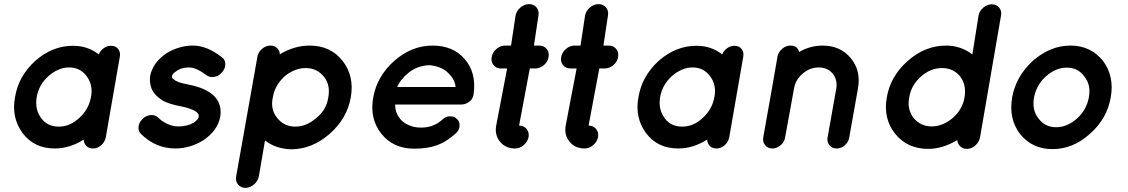

<svg xmlns="http://www.w3.org/2000/svg" viewBox="-20 -721 5471 931"><path d="M246 -1Q146 -1 90 -75Q34 -151 53 -250Q69 -351 151 -426Q234 -499 334 -499Q406 -499 459 -457Q466 -475 482.5 -487Q499 -499 518 -499Q541 -499 553 -483.5Q565 -468 561 -446L493 -55Q488 -32 470.5 -16.5Q453 -1 431 -1Q411 -1 399 -13Q387 -25 386 -44Q317 -1 246 -1ZM216 -353Q168 -310 158 -250Q148 -190 180 -148Q210 -107 265 -107Q319 -107 363 -148Q410 -189 421 -250Q433 -309 399 -353Q368 -394 315 -394Q264 -394 216 -353Z M665 -70Q650 -84 651.5 -105Q653 -126 670 -143Q687 -161 710 -163Q733 -165 748 -150Q764 -133 792 -120Q820 -107 847 -108Q888 -108 919 -126Q941 -141 944 -155Q944 -162 943 -166Q939 -172 932 -179Q906 -196 855 -206H854Q802 -216 771 -232Q729 -258 715 -291Q704 -320 708 -353Q721 -417 786 -462Q848 -500 915 -500Q984 -500 1055 -444Q1072 -433 1072.5 -411Q1073 -389 1057 -371Q1043 -353 1020.5 -348.5Q998 -344 982 -356Q931 -394 897 -394Q858 -394 834 -375Q817 -365 814 -353V-345Q816 -340 824 -335Q841 -320 891 -312L892 -311H893Q947 -301 981 -282Q1025 -259 1041 -222Q1054 -193 1048 -155Q1035 -87 966 -41Q902 -1 829 -1Q735 -2 665 -70Z M1481 -500Q1583 -500 1641 -426Q1699 -352 1681 -249Q1663 -146 1578.5 -72Q1494 2 1393 3Q1317 1 1265 -40L1235 135Q1230 158 1211 174Q1192 190 1170 190Q1148 190 1134.5 174Q1121 158 1125 135L1228 -445Q1232 -468 1250.5 -484Q1269 -500 1292 -500Q1311 -500 1323.5 -488Q1336 -476 1337 -458Q1408 -500 1481 -500ZM1514 -149Q1563 -188 1572 -249Q1583 -310 1550 -350Q1516 -391 1463 -391Q1408 -391 1359 -350Q1312 -306 1303 -249Q1290 -191 1324 -149Q1358 -107 1412 -107Q1466 -107 1514 -149Z M1987 0Q1885 -1 1828 -74Q1771 -147 1790 -250Q1809 -353 1892.5 -426.5Q1976 -500 2078 -500Q2177 -500 2233.5 -434.5Q2290 -369 2277 -268Q2277 -264 2276 -263Q2276 -258 2274 -254Q2269 -236 2252 -225Q2235 -214 2215 -214H1896Q1896 -175 1918 -148Q1930 -130 1955 -117.5Q1980 -105 2006 -103Q2077 -97 2125 -141Q2142 -157 2160.5 -157Q2179 -157 2185.5 -152.5Q2192 -148 2197 -143Q2210 -129 2208.5 -110Q2207 -91 2193 -77Q2148 -35 2101 -17.5Q2054 0 1987 0ZM2061 -405Q2003 -402 1962 -369Q1921 -336 1906 -299H2189Q2187 -334 2153.5 -367Q2120 -400 2061 -405Z M2545 -701Q2568 -701 2581.5 -685Q2595 -669 2591 -646L2569 -500H2595Q2618 -500 2631 -483.5Q2644 -467 2640 -444Q2636 -421 2617 -405Q2598 -389 2575 -389H2549L2497 -112Q2520 -112 2533.5 -95.5Q2547 -79 2543 -56Q2538 -33 2519 -17Q2500 -1 2478 -1Q2432 -1 2405 -33.5Q2378 -66 2386 -112L2439 -389H2409Q2386 -389 2373 -405.5Q2360 -422 2364 -444Q2368 -467 2387 -483.5Q2406 -500 2429 -500H2458L2480 -646Q2485 -669 2504 -685Q2523 -701 2545 -701Z M2882 -701Q2905 -701 2918.5 -685Q2932 -669 2928 -646L2906 -500H2932Q2955 -500 2968 -483.5Q2981 -467 2977 -444Q2973 -421 2954 -405Q2935 -389 2912 -389H2886L2834 -112Q2857 -112 2870.5 -95.5Q2884 -79 2880 -56Q2875 -33 2856 -17Q2837 -1 2815 -1Q2769 -1 2742 -33.5Q2715 -66 2723 -112L2776 -389H2746Q2723 -389 2710 -405.5Q2697 -422 2701 -444Q2705 -467 2724 -483.5Q2743 -500 2766 -500H2795L2817 -646Q2822 -669 2841 -685Q2860 -701 2882 -701Z M3269 -1Q3169 -1 3113 -75Q3057 -151 3076 -250Q3092 -351 3174 -426Q3257 -499 3357 -499Q3429 -499 3482 -457Q3489 -475 3505.5 -487Q3522 -499 3541 -499Q3564 -499 3576 -483.5Q3588 -468 3584 -446L3516 -55Q3511 -32 3493.5 -16.5Q3476 -1 3454 -1Q3434 -1 3422 -13Q3410 -25 3409 -44Q3340 -1 3269 -1ZM3239 -353Q3191 -310 3181 -250Q3171 -190 3203 -148Q3233 -107 3288 -107Q3342 -107 3386 -148Q3433 -189 3444 -250Q3456 -309 3422 -353Q3391 -394 3338 -394Q3287 -394 3239 -353Z M3993 -55 4035 -291Q4042 -334 4017.5 -364Q3993 -394 3950 -394Q3907 -394 3872 -364Q3837 -334 3830 -291L3787 -55Q3784 -33 3765.5 -17Q3747 -1 3725 -1Q3703 -1 3690 -17Q3677 -33 3681 -55L3723 -291L3750 -447Q3755 -469 3773 -484.5Q3791 -500 3813 -500Q3847 -500 3855 -469Q3909 -500 3968 -500Q4055 -500 4105.5 -439Q4156 -378 4140 -291L4098 -55Q4095 -33 4077 -17Q4059 -1 4037 -1Q4015 -1 4002 -16.5Q3989 -32 3993 -55Z M4479 1Q4378 0 4320 -73Q4262 -146 4280 -249Q4298 -352 4382 -426Q4466 -500 4567 -500Q4639 -500 4695 -457L4725 -646Q4729 -668 4748 -684Q4767 -700 4789 -700Q4812 -700 4825 -684Q4838 -668 4834 -646L4732 -54Q4727 -31 4708.5 -15Q4690 1 4668 1Q4649 1 4636 -11.5Q4623 -24 4622 -42Q4551 1 4479 1ZM4446 -350Q4398 -308 4389 -249Q4377 -192 4410 -149Q4444 -108 4498 -108Q4551 -108 4600 -149Q4648 -192 4657 -249Q4667 -309 4636 -350Q4603 -391 4548 -391Q4492 -391 4446 -350Z M5171 -500Q5269 -500 5329 -425Q5384 -351 5366 -249Q5348 -145 5266 -73Q5184 2 5083 2Q4984 2 4925 -73Q4870 -146 4888 -249Q4906 -350 4987 -425Q5072 -500 5171 -500ZM5260 -249Q5271 -311 5237 -351Q5207 -393 5153 -393Q5099 -393 5052 -351Q5006 -310 4994 -249Q4983 -187 5016 -146Q5048 -104 5101 -104Q5154 -104 5202 -146Q5248 -187 5260 -249Z"/></svg>

Font: Quicksand
Style: Bold Italic
Weight: 700
Italic angle: -12°
Designer: Andrew Paglinawan
Foundry: Andrew Paglinawan
Version: 1.002